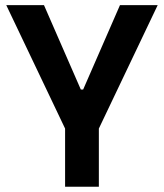

<svg xmlns="http://www.w3.org/2000/svg" viewBox="-20 -713 626 733"><path d="M228.5 0V-222.2L3.9 -693.4H147.9L288.6 -371.1H297.4L438 -693.4H582L357.4 -222.2V0Z"/></svg>

Font: Cascadia Mono PL
Style: Bold
Weight: 700
Monospace: yes
Designer: Aaron Bell
Foundry: Saja Typeworks
Version: Version 2404.023; ttfautohint (v1.8.4)